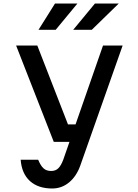

<svg xmlns="http://www.w3.org/2000/svg" viewBox="-20 -860 790 1096"><path d="M72 -600H193L368 -150H441L408 -50H287ZM680 -600 438 86Q416 147 374 181.5Q332 216 278 216Q198 216 151 173.5Q104 131 98 52H198Q212 86 228.5 101Q245 116 272 116Q297 116 312.5 101Q328 86 341 52L568 -600ZM200 -690 294 -840H422L298 -690ZM398 -690 522 -840H658L504 -690Z"/></svg>

Font: Martian Mono SemiExpanded
Style: Regular
Weight: 400
Width: 6
Monospace: yes
Designer: Roman Shamin
Foundry: Evil Martians
Version: Version 1.000